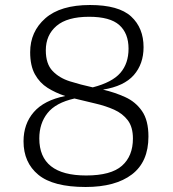

<svg xmlns="http://www.w3.org/2000/svg" viewBox="-20 -737 690 767"><path d="M339.5 -717Q454 -717 503.8 -671.2Q553.5 -625.5 553.5 -548.5Q553.5 -481.5 514.5 -437Q475.5 -392.5 391.5 -379Q438.5 -368 480 -349.2Q521.5 -330.5 547.2 -293.5Q573 -256.5 573 -191.5Q573 -90.5 507 -40.2Q441 10 322 10Q192.5 10 133.2 -38.8Q74 -87.5 74 -172.5Q74 -242 115 -289.2Q156 -336.5 240.5 -353.5Q202 -366 170.2 -386Q138.5 -406 119.5 -440.2Q100.5 -474.5 100.5 -528.5Q100.5 -610.5 161 -663.8Q221.5 -717 339.5 -717ZM163 -536Q163 -482 189.8 -453.8Q216.5 -425.5 259.5 -412Q302.5 -398.5 350.5 -388Q428 -408 460.8 -445.8Q493.5 -483.5 493.5 -542.5Q493.5 -604 456.5 -637Q419.5 -670 336 -670Q248.5 -670 205.8 -633.5Q163 -597 163 -536ZM137 -184Q137 -36 324 -36Q423.5 -36 467.2 -74.8Q511 -113.5 511 -183.5Q511 -229.5 490.5 -256.5Q470 -283.5 436 -298.8Q402 -314 360.8 -323.5Q319.5 -333 277.5 -343.5Q202.5 -326.5 169.8 -285.2Q137 -244 137 -184Z"/></svg>

Font: Newsreader 6pt Light
Style: Regular
Weight: 300
Designer: Hugues Gentile
Foundry: Production Type
Version: Version 1.003; ttfautohint (v1.8.3)